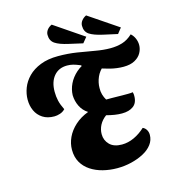

<svg xmlns="http://www.w3.org/2000/svg" viewBox="-130 -998 1013 1126"><g transform="rotate(-15 376.5 -435.5)"><path d="M443 21Q398 21 356.5 10.5Q315 0 282.5 -21.5Q250 -43 231.5 -75.5Q213 -108 213 -152Q213 -190 230 -226.5Q247 -263 280.5 -293.5Q314 -324 362 -342Q332 -361 316.5 -392.5Q301 -424 300 -460Q301 -495 317 -528.5Q333 -562 364 -589.5Q395 -617 439 -631L522 -583Q491 -558 477 -525.5Q463 -493 463 -460Q462 -440 467.5 -420.5Q473 -401 483 -385Q498 -385 515.5 -385Q533 -385 550.5 -384.5Q568 -384 580 -384Q597 -384 615 -384Q633 -384 645 -386Q647 -380 647.5 -374Q648 -368 648 -363Q648 -321 622 -301.5Q596 -282 552 -282Q531 -282 508.5 -285.5Q486 -289 459 -296Q432 -276 418.5 -250Q405 -224 405 -195Q405 -158 430.5 -132Q456 -106 505 -106Q543 -106 579.5 -123Q616 -140 647 -169Q661 -163 669 -149.5Q677 -136 677 -119Q677 -87 657.5 -61Q638 -35 604 -17Q570 1 528.5 11Q487 21 443 21ZM165 -368Q123 -368 94.5 -386.5Q66 -405 52 -435.5Q38 -466 38 -503Q38 -538 51.5 -573.5Q65 -609 94 -638.5Q123 -668 168.5 -686Q214 -704 276 -704Q336 -704 390 -695.5Q444 -687 493.5 -678Q543 -669 586 -669Q625 -669 658 -679Q691 -689 721 -717Q736 -704 744.5 -684.5Q753 -665 753 -644Q753 -620 740.5 -597Q728 -574 701 -559Q674 -544 632 -544Q593 -544 552.5 -554Q512 -564 472.5 -579.5Q433 -595 396 -611L393 -617Q367 -628 349.5 -632.5Q332 -637 313 -637Q262 -637 232.5 -602Q203 -567 203 -507Q203 -478 209 -452Q215 -426 231 -394Q218 -380 199.5 -374Q181 -368 165 -368ZM650 -738 564 -757Q510 -769 484 -786Q458 -803 458 -839Q458 -856 469 -870Q480 -884 497 -892L676 -771ZM439 -738 355 -757Q301 -769 275 -786.5Q249 -804 249 -840Q249 -856 259.5 -870Q270 -884 288 -892L466 -771Z"/></g></svg>

Font: Sansita Swashed Light
Style: Bold
Weight: 700
Version: Version 1.003